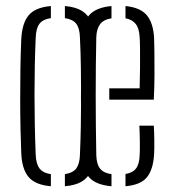

<svg xmlns="http://www.w3.org/2000/svg" viewBox="-20 -626 588 651"><path d="M52 -108.5Q50.5 -144 49.5 -190.8Q48.5 -237.5 48.5 -289.5Q48.5 -341.5 49.2 -393.2Q50 -445 52 -491Q54.5 -547 77 -574Q99.5 -601 152.5 -605.5V-564.5Q125 -560.5 113.5 -545Q102 -529.5 101 -497Q99 -453 98 -404.5Q97 -356 97 -305.2Q97 -254.5 98 -203.2Q99 -152 101 -102.5Q102 -71 113.8 -55.2Q125.5 -39.5 152.5 -35.5V5.5Q99.5 1 76.8 -26Q54 -53 52 -108.5ZM200 5.5V-35.5Q228 -40 239 -55.5Q250 -71 251 -100.5Q253 -146.5 254 -195.5Q255 -244.5 255 -295.5Q255 -346.5 254.2 -397.8Q253.5 -449 251 -499.5Q250 -530.5 238.5 -545.5Q227 -560.5 200 -564.5V-605.5Q236 -602.5 257.2 -589.5Q278.5 -576.5 288.8 -552.5Q299 -528.5 300 -491Q301.5 -450.5 302.5 -403Q303.5 -355.5 303.5 -305.2Q303.5 -255 302.8 -205Q302 -155 300 -108.5Q299 -71.5 288.8 -47.2Q278.5 -23 257 -10.2Q235.5 2.5 200 5.5ZM257 -103.5Q256 -145 255.2 -193Q254.5 -241 254.5 -292.5Q254.5 -344 255 -395.5Q255.5 -447 257 -495.5Q259 -549 282.8 -575Q306.5 -601 358 -605.5V-564Q330.5 -559.5 319 -543.5Q307.5 -527.5 306.5 -500Q305.5 -454 305 -405Q304.5 -356 304.5 -305.2Q304.5 -254.5 305 -202.8Q305.5 -151 306.5 -99.5Q307.5 -68.5 319.8 -53.8Q332 -39 358 -35.5V5.5Q305 1 282 -25Q259 -51 257 -103.5ZM405.5 5.5V-36Q430 -40 441.2 -54.8Q452.5 -69.5 453.5 -99.5Q454.5 -114.5 454.2 -143.5Q454 -172.5 452.5 -200H501.5Q503 -178.5 503.2 -149Q503.5 -119.5 502.5 -103.5Q499.5 -51 478.2 -25Q457 1 405.5 5.5ZM350.5 -288V-326.5H453.5Q454.5 -360.5 454.8 -396Q455 -431.5 454.8 -459.8Q454.5 -488 453.5 -500Q452 -530 440 -545Q428 -560 405.5 -564V-605.5Q456.5 -600.5 478.2 -573.8Q500 -547 502.5 -496.5Q503 -485.5 503.5 -451.2Q504 -417 503.8 -372.8Q503.5 -328.5 501.5 -288Z"/></svg>

Font: Big Shoulders Stencil Text ExtraLight
Style: Regular
Weight: 250
Version: Version 2.001